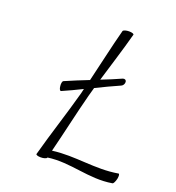

<svg xmlns="http://www.w3.org/2000/svg" viewBox="-146 -927 972 1059"><g transform="rotate(20 340.0 -397.5)"><path d="M190 -372C229 -389 267 -407 305 -426C303 -417 301 -409 299 -400C263 -267 218 -133 182 0C180 5 192 10 210 10C227 10 242 5 245 0V-2C379 -21 496 32 631 9C637 8 644 -7 648 -24C651 -41 650 -54 644 -53C511 -30 389 -64 256 -46C286 -164 311 -282 342 -400C347 -417 352 -434 356 -450C401 -472 446 -494 492 -514C502 -518 509 -530 508 -541C507 -552 498 -557 487 -553C449 -536 411 -520 372 -505C401 -603 433 -702 459 -800C461 -805 449 -810 431 -810C414 -810 399 -805 396 -800C368 -695 346 -590 320 -484C275 -466 229 -448 184 -428C178 -426 175 -411 177 -396C178 -380 185 -370 190 -372Z"/></g></svg>

Font: Nupuram ExtraLight Oblique
Style: Regular
Weight: 200
Designer: Santhosh Thottingal (santhosh.thottingal@gmail.com)
Foundry: SMC
Version: Version 1.000